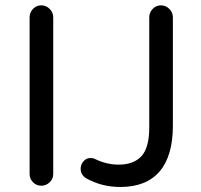

<svg xmlns="http://www.w3.org/2000/svg" viewBox="-20 -708 773 738"><path d="M311.5 -22.5Q290 -36.1 290 -59.6Q290 -75.2 300.8 -87.9Q311.5 -100.6 328.1 -100.6Q338.9 -100.6 345.7 -96.7Q389.6 -75.2 436.5 -75.2Q493.2 -75.2 523.4 -107.4Q553.7 -139.6 553.7 -218.8V-641.6Q553.7 -660.2 566.9 -673.8Q580.1 -687.5 598.6 -687.5Q617.2 -687.5 630.9 -673.8Q644.5 -660.2 644.5 -641.6V-224.6Q644.5 -108.4 593.3 -48.8Q542 10.7 442.4 10.7Q371.1 10.7 311.5 -22.5ZM93.8 -641.6Q93.8 -660.2 106.9 -673.8Q120.1 -687.5 138.7 -687.5Q157.2 -687.5 170.9 -673.8Q184.6 -660.2 184.6 -641.6V-39.1Q184.6 -20.5 170.9 -7.3Q157.2 5.9 138.7 5.9Q120.1 5.9 106.9 -7.3Q93.8 -20.5 93.8 -39.1Z"/></svg>

Font: jf-openhuninn-2.0
Style: Regular
Weight: 400
Designer: [Kosugi Maru]
Designed by MOTOYA      

[Varela Round]
Joe Prince (Latin component); Avraham Cornfeld (Hebrew component)
Foundry: justfont CO.,LTD.
Version: 2.0